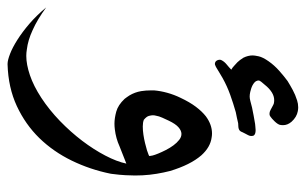

<svg xmlns="http://www.w3.org/2000/svg" viewBox="-182 -364 827 520"><g transform="rotate(90 232.0 -103.5)"><path d="M160.2 -315.9Q154.8 -318.8 149.9 -323.5Q145 -328.1 140.1 -332.5Q134.3 -338.4 127.9 -348.6Q121.6 -361.3 121.6 -374Q121.6 -378.9 124 -390.1Q126.5 -401.4 137.5 -417Q148.4 -432.6 163.3 -445.8Q178.2 -459 190.9 -468.3Q197.3 -472.2 203.1 -475.6Q209 -479 215.3 -482.4Q228 -489.3 243.2 -494.1Q252.4 -497.1 262.2 -497.1Q267.1 -497.1 272.5 -496.1Q288.6 -493.2 301.3 -479Q310.5 -468.3 310.5 -456.1Q310.5 -451.7 309.6 -447.3Q307.6 -440.9 300 -433.1Q292.5 -425.3 286.6 -421.4Q283.7 -419.4 280.3 -419.4Q279.3 -419.4 276.6 -419.7Q273.9 -419.9 269 -422.4Q264.2 -424.8 259.5 -427.5Q254.9 -430.2 251.5 -431.2Q247.1 -432.1 242.7 -432.1Q231.9 -432.1 221.4 -425.5Q210.9 -418.9 201.2 -406.7Q198.2 -402.8 193.4 -397.5Q189.5 -393.1 189.5 -389.2Q189.5 -387.7 189.9 -386.7Q190.9 -382.3 194.3 -379.2Q197.8 -376 202.4 -373.5Q207 -371.1 211.9 -369.6Q216.8 -368.2 220.7 -367.2Q227.5 -365.7 232.9 -365.7Q237.8 -365.7 244.6 -367.4Q251.5 -369.1 262.7 -372.1Q273.9 -374.5 284.9 -376.5Q295.9 -378.4 307.1 -380.4Q310.1 -380.4 314.5 -381.1Q318.8 -381.8 323.7 -381.8Q328.1 -381.8 332 -380.9Q335.9 -379.9 338.4 -377Q339.8 -374 339.8 -370.6Q339.8 -370.1 339.6 -367.7Q339.4 -365.2 337.4 -361.3Q335.4 -357.4 333.3 -353.5Q331.1 -349.6 329.6 -346.2Q327.1 -338.9 322.3 -336.9Q318.4 -335 314 -335Q309.6 -335 305.2 -334.5Q297.9 -332.5 290.3 -331.1Q282.7 -329.6 275.4 -328.1Q251.5 -321.3 228.3 -313Q205.1 -304.7 183.1 -292.5Q176.3 -288.6 169.4 -284.4Q162.6 -280.3 156.2 -276.4Q152.3 -273.9 148.4 -272.5Q146.5 -271.5 144.5 -271.5Q142.1 -271.5 139.2 -272.9Q135.3 -275.4 133.8 -280.8Q133.3 -282.7 133.3 -284.7Q133.3 -287.6 134.8 -290Q138.7 -297.4 146.2 -303.5Q153.8 -309.6 160.2 -315.9ZM367.7 -13.2Q346.2 -3.4 321.8 -0.5Q314 0.5 306.6 0.5Q291.5 0.5 273.7 -4.4Q255.9 -9.3 239.3 -26.9Q236.8 -30.3 234.6 -33.2Q232.4 -36.1 230 -40Q221.2 -54.7 218.3 -71.8Q216.3 -84.5 216.3 -98.1V-106.9Q217.8 -124.5 222.9 -142.8Q228 -161.1 236.3 -178.2Q248 -203.1 260.7 -220Q273.4 -236.8 286.6 -247.1Q309.1 -263.7 333 -263.7Q338.4 -263.7 343.8 -262.7Q370.1 -259.3 392.1 -234.9Q418 -205.1 434.6 -149.9Q439 -132.8 442.1 -114Q445.3 -95.2 446.3 -75.2Q446.8 -65.4 446.8 -55.2Q446.8 -44.9 446 -29.5Q445.3 -14.2 442.4 7.8L441.9 11.2Q430.7 66.4 406.5 116.2Q382.3 166 345.5 203.9Q308.6 241.7 258.8 264.9Q209 288.1 146 290H144.5Q134.8 290 117.7 283.4Q100.6 276.9 79.3 263.4Q58.1 250 35.4 230.5Q12.7 210.9 -8.3 185.5Q24.4 209.5 53.2 222.2Q80.6 234.9 105.5 237.8Q114.3 239.3 123 239.3Q146 239.3 175 229.5Q204.1 219.7 236.6 198.5Q269 177.2 299.1 148.2Q329.1 119.1 352.8 87.9Q376.5 56.6 392.8 25.4Q409.2 -5.9 414.6 -31.7ZM394 -94.2V-95.2Q394 -97.2 392.6 -103Q391.1 -108.9 387.2 -118.4Q383.3 -127.9 377.7 -138.9Q372.1 -149.9 365.2 -159.2Q358.4 -168.5 350.3 -174.8Q342.3 -181.2 333.7 -180.9Q325.2 -180.7 316.2 -172.9Q307.1 -165 298.3 -146.5Q294.4 -138.2 290.3 -129.2Q286.1 -120.1 284.7 -111.3Q283.7 -107.4 283.7 -103.5Q283.7 -99.1 285.4 -92.8Q287.1 -86.4 295.9 -79.1Q303.2 -76.2 314 -76.2Q324.7 -76.2 336.2 -77.9Q347.7 -79.6 358.9 -82.3Q370.1 -85 378.7 -87.6Q387.2 -90.3 391.6 -92.3Q394.5 -93.8 394.5 -94.2Z"/></g></svg>

Font: Dima Niloofar
Style: Regular
Weight: 400
Designer: R.Balvardi
Foundry: Dima Software Group
Version: Version 3.00;November 13, 2018;FontCreator 11.5.0.2427 64-bi